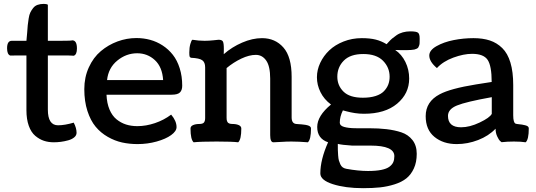

<svg xmlns="http://www.w3.org/2000/svg" viewBox="-20 -732 2771 993"><path d="M361.3 -97.7Q376 -69.8 376 -45.4Q376 -31.7 364 -21.7Q352.1 -11.7 333 -6.3Q314 -1 294.9 1.5Q275.9 3.9 257.8 3.9Q230.5 3.9 207 -3.9Q183.6 -11.7 162.4 -29.5Q141.1 -47.4 128.9 -81.3Q116.7 -115.2 116.7 -162.1V-445.3H95.7Q38.1 -445.3 32.7 -444.8Q16.6 -450.7 16.6 -482.4Q16.6 -521 41 -521H116.7Q118.7 -536.6 120.4 -561.8Q122.1 -586.9 123.5 -601.6Q125 -616.2 128.2 -636.2Q131.3 -656.2 137 -667.7Q142.6 -679.2 151.4 -690.4Q160.2 -701.7 174.1 -706.8Q188 -711.9 207 -711.9Q220.2 -711.9 227.5 -707.5V-521H292.5Q350.6 -521 353.5 -523.4Q377.9 -523.4 377.9 -481.4Q377.9 -449.7 361.8 -443.8Q345.7 -445.3 298.8 -445.3H227.5V-165Q227.5 -84 280.3 -84Q314.5 -84 361.3 -97.7Z M922.4 -288.6Q922.4 -266.1 910.9 -254.2Q899.4 -242.2 867.7 -242.2H530.8Q532.7 -197.8 546.4 -165.5Q560.1 -133.3 582.5 -115Q605 -96.7 631.8 -88.1Q658.7 -79.6 690.4 -79.6Q734.9 -79.6 781.2 -95.2Q827.6 -110.8 865.2 -139.2Q893.1 -106.4 893.1 -74.7Q893.1 -53.7 865.2 -33.4Q837.4 -13.2 790 0Q742.7 13.2 691.4 13.2Q649.4 13.2 611.6 4.9Q573.7 -3.4 537.4 -24.2Q501 -44.9 474.6 -76.7Q448.2 -108.4 432.1 -158.2Q416 -208 416 -271Q416 -332.5 439.5 -383.8Q462.9 -435.1 501.5 -467.5Q540 -500 587.6 -517.6Q635.3 -535.2 685.5 -535.2Q722.7 -535.2 756.8 -525.9Q791 -516.6 821.3 -496.8Q851.6 -477.1 874 -448.5Q896.5 -419.9 909.4 -378.9Q922.4 -337.9 922.4 -288.6ZM823.7 -317.9Q819.3 -385.7 781 -421.1Q742.7 -456.5 689.5 -456.5Q632.8 -456.5 586.7 -418.7Q540.5 -380.9 533.7 -317.9Z M1572.3 3.9Q1524.9 0 1486.8 0Q1461.9 0 1432.6 2Q1403.3 3.9 1394 3.9Q1377.4 3.9 1377.4 -33.2V-325.7Q1377.4 -389.2 1356.9 -418.7Q1336.4 -448.2 1303.2 -448.2Q1269 -448.2 1228.3 -429Q1187.5 -409.7 1151.9 -379.9V-122.6Q1151.9 -115.2 1152.6 -111.1Q1153.3 -106.9 1156 -101.6Q1158.7 -96.2 1165.5 -93.5Q1172.4 -90.8 1183.1 -90.8Q1201.7 -90.8 1214.8 -85Q1228 -79.1 1228 -67.4Q1228 -10.3 1211.9 3.9Q1182.1 0 1100.1 0Q1018.1 0 981.4 3.9Q965.3 -10.7 965.3 -67.4Q965.3 -79.1 978.5 -85Q991.7 -90.8 1010.3 -90.8Q1029.3 -90.8 1035.2 -98.9Q1041 -106.9 1041 -121.6V-383.8Q1041 -409.7 1026.1 -420.4Q1011.2 -431.2 968.8 -433.1Q962.4 -434.6 960.7 -439.5Q959 -444.3 959 -460.4Q959 -485.4 964.4 -504.4Q969.7 -523.4 975.1 -526.4Q1007.3 -521 1038.1 -521Q1060.1 -521 1084.5 -523.7Q1108.9 -526.4 1110.4 -526.4Q1127.4 -526.4 1132.6 -517.8Q1137.7 -509.3 1137.7 -478.5Q1137.7 -475.1 1137.5 -466.1Q1137.2 -457 1137.2 -451.7Q1179.2 -488.8 1232.4 -511.7Q1285.6 -534.7 1335 -534.7Q1403.3 -534.7 1445.8 -486.3Q1488.3 -438 1488.3 -334.5V-124.5Q1488.3 -92.8 1512.7 -90.8Q1517.6 -90.3 1525.6 -89.8Q1533.7 -89.4 1538.3 -88.9Q1543 -88.4 1549.8 -87.6Q1556.6 -86.9 1560.5 -86.2Q1564.5 -85.4 1569.6 -84.2Q1574.7 -83 1577.6 -81.5Q1580.6 -80.1 1583.3 -78.1Q1585.9 -76.2 1587.2 -73.5Q1588.4 -70.8 1588.4 -67.4Q1588.4 -10.7 1572.3 3.9Z M2135.3 63.5Q2135.3 106.9 2120.6 138.9Q2106 170.9 2082 190.2Q2058.1 209.5 2021.2 221.2Q1984.4 232.9 1946 237.1Q1907.7 241.2 1857.9 241.2Q1766.1 241.2 1701.4 220.5Q1636.7 199.7 1636.7 165Q1636.7 93.8 1676.8 3.9Q1620.6 -15.1 1620.6 -75.2Q1620.6 -132.8 1691.9 -191.4Q1655.8 -218.3 1637.5 -255.4Q1619.1 -292.5 1619.1 -332.5Q1619.1 -370.6 1636.2 -407Q1653.3 -443.4 1683.1 -471.7Q1712.9 -500 1756.8 -517.3Q1800.8 -534.7 1851.1 -534.7Q1893.6 -534.7 1922.9 -527.3Q1952.1 -520 1979.5 -503.4Q1980 -503.9 1989.7 -514.6Q1999.5 -525.4 2008.1 -532.7Q2016.6 -540 2030.8 -549.8Q2044.9 -559.6 2063.2 -564.7Q2081.5 -569.8 2101.6 -569.8Q2133.8 -569.8 2142.1 -562.7Q2150.4 -555.7 2150.4 -534.7V-526.4Q2150.4 -515.6 2150.1 -508.8Q2149.9 -502 2147.5 -495.8Q2145 -489.7 2143.1 -486.3Q2141.1 -482.9 2134.8 -480Q2128.4 -477.1 2123.3 -475.8Q2118.2 -474.6 2105.7 -473.6Q2093.3 -472.7 2083.3 -472.7Q2073.2 -472.7 2053.7 -472.7Q2049.3 -472.7 2039.3 -473.1Q2029.3 -473.6 2023.9 -473.6Q2057.1 -451.2 2076.7 -411.6Q2096.2 -372.1 2096.2 -325.7Q2096.2 -248 2033.9 -195.8Q1971.7 -143.6 1862.3 -143.6Q1837.9 -143.6 1814.9 -147.2Q1792 -150.9 1772.9 -156Q1753.9 -161.1 1753.4 -161.1Q1737.3 -128.9 1737.3 -97.2Q1737.3 -82 1759.3 -75.7Q1781.2 -69.3 1816.4 -68.8Q1851.6 -68.4 1893.8 -68.6Q1936 -68.8 1978.5 -64Q2021 -59.1 2056.2 -47.4Q2091.3 -35.6 2113.3 -7.6Q2135.3 20.5 2135.3 63.5ZM1856.9 -226.6Q1895 -226.6 1922.9 -235.6Q1950.7 -244.6 1965.8 -260.5Q1981 -276.4 1988 -294.7Q1995.1 -313 1995.1 -335Q1995.1 -383.3 1960.7 -418Q1926.3 -452.6 1858.9 -452.6Q1792 -452.6 1758.3 -418.7Q1724.6 -384.8 1724.6 -335.4Q1724.6 -289.6 1756.6 -258.1Q1788.6 -226.6 1856.9 -226.6ZM1800.8 21Q1748 17.6 1727.1 12.2Q1727.1 33.2 1727.3 43.7Q1727.5 54.2 1728.8 71.5Q1730 88.9 1732.7 98.1Q1735.4 107.4 1740.2 117.9Q1745.1 128.4 1752.9 133.8Q1760.7 139.2 1771.5 141.1Q1833 152.3 1883.3 152.3Q1924.3 152.3 1951.9 146.7Q1979.5 141.1 1993.9 130.4Q2008.3 119.6 2013.9 106.7Q2019.5 93.8 2019.5 75.7Q2019.5 21 1896 21Z M2543 -66.4Q2507.3 -28.8 2452.9 -7.8Q2398.4 13.2 2342.3 13.2Q2272.5 13.2 2227.1 -23.9Q2181.6 -61 2181.6 -131.3Q2181.6 -206.5 2254.4 -244.6Q2309.1 -273.9 2441.9 -295.4Q2466.8 -299.8 2522.9 -308.1Q2522.9 -391.1 2502 -422.4Q2481 -453.6 2421.4 -453.6Q2377.9 -453.6 2324.7 -434.1Q2271.5 -414.6 2239.7 -379.9Q2200.2 -413.1 2200.2 -444.8Q2200.2 -472.2 2237.8 -493.4Q2275.4 -514.6 2326.4 -524.7Q2377.4 -534.7 2428.7 -534.7Q2477.1 -534.7 2513.4 -522.7Q2549.8 -510.7 2577.6 -483.4Q2605.5 -456.1 2619.9 -408.2Q2634.3 -360.4 2634.3 -292V-135.7Q2634.3 -115.7 2637.5 -105.7Q2640.6 -95.7 2644.5 -93.5Q2648.4 -91.3 2657.2 -90.3Q2672.4 -88.9 2679.7 -87.6Q2687 -86.4 2696.8 -84Q2706.5 -81.5 2710.7 -77.6Q2714.8 -73.7 2714.8 -67.9Q2714.8 -10.3 2698.7 3.9Q2675.3 0 2637.7 0Q2603.5 0 2574.2 3.4Q2570.8 1 2565.7 -3.4Q2560.5 -7.8 2551.8 -25.9Q2543 -43.9 2543 -66.4ZM2364.7 -73.7Q2409.2 -73.7 2460.9 -98.4Q2512.7 -123 2523.4 -143.1V-229.5Q2390.1 -205.6 2343.5 -186.5Q2296.9 -167.5 2296.9 -132.8Q2296.9 -73.7 2364.7 -73.7Z"/></svg>

Font: Coustard
Style: Regular
Weight: 400
Foundry: vernon adams
Version: Version 1.001